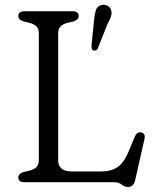

<svg xmlns="http://www.w3.org/2000/svg" viewBox="-20 -746 643 786"><path d="M280 -658 256 -652.5Q238.5 -648 228.2 -638Q218 -628 218 -608.5V-90Q218 -44 276 -44H394Q434.5 -44 461.2 -62Q488 -80 507.5 -128L532 -187Q541 -207 558 -204Q577.5 -200.5 571 -175L533 -7Q526.5 19.5 504 19.5Q490.5 19.5 478.2 9.8Q466 0 450 0H80.5Q55 0 55 -20Q55 -35 77 -42L101 -47.5Q119 -52 129 -62Q139 -72 139 -91.5V-608.5Q139 -628 129 -638Q119 -648 101 -652.5L77 -658Q55 -665 55 -680Q55 -700 80.5 -700H277Q302 -700 302 -680Q302 -665 280 -658ZM365 -663Q367.5 -688.5 372.5 -704.5Q377.5 -720.5 395.5 -725.5Q409 -728.5 420.2 -722.2Q431.5 -716 435 -704.5Q438.5 -692 434 -678Q429.5 -664 420 -647.5L380 -547Q373 -536 362.5 -539.5Q357 -541 355.8 -546.8Q354.5 -552.5 354.5 -558.5Z"/></svg>

Font: Fraunces 9pt SuperSoft Light
Style: Regular
Weight: 300
Version: Version 1.000;[b76b70a41]